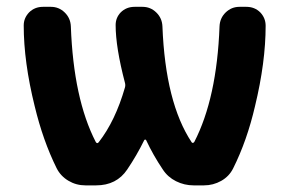

<svg xmlns="http://www.w3.org/2000/svg" viewBox="-20 -566 849 565"><path d="M261.7 -148.4Q265.6 -141.6 270.5 -147.5Q319.3 -210 347.7 -308.6Q349.6 -315.4 347.7 -322.3Q320.3 -426.8 320.3 -492.2Q320.3 -513.7 335 -529.3Q351.6 -545.9 376 -545.9H399.4Q422.9 -545.9 439.9 -529.3Q457 -512.7 458 -488.3Q466.8 -263.7 543.9 -147.5Q544.9 -145.5 547.4 -145.5Q549.8 -145.5 551.8 -148.4Q618.2 -277.3 626 -488.3Q627 -512.7 644 -529.3Q661.1 -545.9 684.6 -545.9H705.1Q729.5 -545.9 746.1 -529.3Q761.7 -512.7 761.7 -490.2Q761.7 -382.8 730.5 -253.9Q707 -152.3 666 -70.3Q654.3 -46.9 630.9 -33.7Q607.4 -20.5 580.1 -20.5H549.8Q522.5 -20.5 498 -32.7Q473.6 -44.9 459 -67.4Q430.7 -109.4 410.2 -153.3Q409.2 -155.3 407.2 -155.3Q405.3 -155.3 404.3 -153.3Q382.8 -109.4 354.5 -67.4Q323.2 -20.5 262.7 -20.5H231.4Q204.1 -20.5 181.2 -34.2Q158.2 -47.9 146.5 -71.3Q106.4 -152.3 82 -253.9Q49.8 -383.8 49.8 -491.2Q49.8 -512.7 65.4 -529.3Q82 -545.9 106.4 -545.9H129.9Q153.3 -545.9 170.4 -529.3Q187.5 -512.7 188.5 -488.3Q196.3 -275.4 261.7 -148.4Z"/></svg>

Font: Gen Jyuu Gothic Bold
Style: Bold
Weight: 700
Designer: [Source Han Sans]
Ryoko NISHIZUKA  (kana & ideographs); Paul D. Hunt (Latin, Greek & Cyrillic); Wenlong ZHANG  (bopomofo
Version: Version 1.002.20150607